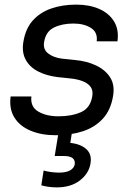

<svg xmlns="http://www.w3.org/2000/svg" viewBox="-20 -570 576 832"><path d="M221 16Q160 16 113 -3.5Q66 -23 42.5 -60.5Q19 -98 26 -152H116Q111 -107 146 -86.5Q181 -66 234 -66Q290 -66 331 -84Q372 -102 380 -154Q384 -179 372 -194.5Q360 -210 337.5 -218.5Q315 -227 286 -230L229 -236Q181 -242 145 -260.5Q109 -279 91.5 -311Q74 -343 81 -387Q90 -445 121.5 -480.5Q153 -516 201.5 -533Q250 -550 311 -550Q367 -550 409.5 -531.5Q452 -513 474 -477.5Q496 -442 489 -391H399Q404 -430 374 -449Q344 -468 298 -468Q249 -468 213.5 -450.5Q178 -433 171 -387Q166 -356 188.5 -338.5Q211 -321 247 -316L305 -310Q358 -305 398 -285.5Q438 -266 458 -233.5Q478 -201 470 -154Q460 -93 425.5 -55.5Q391 -18 338.5 -1Q286 16 221 16ZM226 242Q207 242 190 239.5Q173 237 159 233L169 169Q183 173 201 175.5Q219 178 236 178Q268 178 285 167.5Q302 157 304 141Q306 125 295 115.5Q284 106 255 106H217L236 -10H294L279 85L244 48H260Q317 48 348.5 71.5Q380 95 372 139Q365 182 326 212Q287 242 226 242Z"/></svg>

Font: Sora Variable Italic
Style: Regular
Weight: 400
Designer: Jonathan Barnbrook, Julián Moncada
Foundry: Barnbrook Fonts
Version: Version 2.000